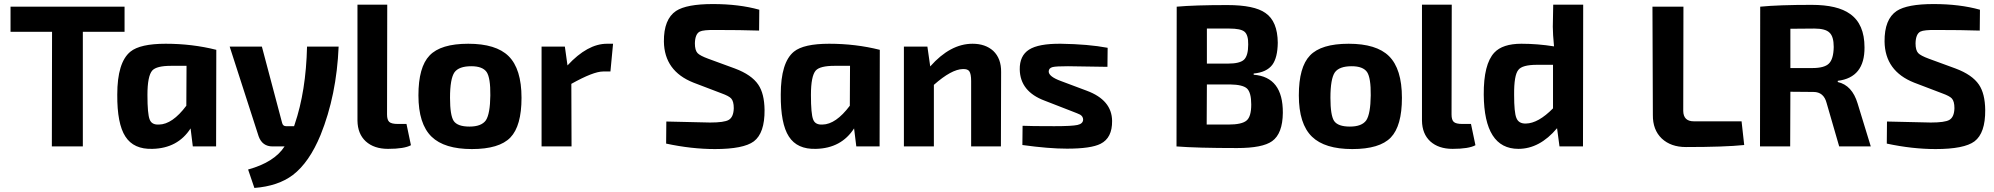

<svg xmlns="http://www.w3.org/2000/svg" viewBox="-20 -723 9844 948"><path d="M389 -566V0H236L237 -566H32V-690H595V-566Z M932 0 921 -89Q858 9 733 12Q640 15 599 -49Q558 -112 559 -256Q559 -415 624 -468Q672 -507 798 -507Q929 -507 1048 -477L1047 0ZM825 -398Q753 -398 732 -375Q708 -348 708 -254Q708 -160 719 -133Q729 -106 765 -108Q831 -109 900 -201L901 -398Z M1652 -493Q1642 -253 1563 -57Q1507 79 1426 141Q1353 196 1236 205L1205 114Q1335 78 1385 0H1326Q1275 0 1257 -50L1114 -493H1273L1373 -116Q1377 -100 1392 -100H1432L1435 -109Q1491 -273 1496 -493Z M1891 -158Q1891 -131 1902 -121Q1913 -111 1944 -111H1987L2009 -6Q1976 12 1896 12Q1827 12 1786 -25Q1746 -62 1745 -127V-700H1892Z M2491 -446Q2555 -383 2555 -240Q2555 -101 2500 -44Q2445 13 2310 13Q2174 13 2111 -48Q2046 -111 2046 -252Q2046 -392 2101 -449Q2156 -507 2292 -507Q2429 -507 2491 -446ZM2224 -366Q2202 -334 2202 -240Q2202 -154 2220 -126Q2239 -98 2298 -98Q2357 -98 2379 -129Q2400 -161 2401 -252Q2402 -338 2383 -367Q2363 -396 2307 -396Q2246 -396 2224 -366Z M2994 -370H2958Q2910 -370 2801 -309L2802 0H2654V-493H2769L2782 -400Q2881 -507 2977 -507H3007Z M3404 -315Q3260 -372 3258 -518Q3257 -628 3318 -669Q3370 -703 3500 -703Q3629 -703 3729 -675L3728 -572Q3638 -575 3514 -575Q3453 -576 3435 -567Q3412 -555 3411 -509Q3411 -475 3424 -461Q3436 -448 3477 -433L3608 -385Q3691 -354 3724 -305Q3754 -261 3755 -180Q3756 -66 3702 -25Q3651 13 3510 13Q3395 13 3269 -14L3270 -123L3486 -118Q3556 -118 3578 -131Q3602 -145 3603 -189Q3603 -223 3590 -237Q3579 -249 3543 -262Z M4208 0 4197 -89Q4134 9 4009 12Q3916 15 3875 -49Q3834 -112 3835 -256Q3835 -415 3900 -468Q3948 -507 4074 -507Q4205 -507 4324 -477L4323 0ZM4101 -398Q4029 -398 4008 -375Q3984 -348 3984 -254Q3984 -160 3995 -133Q4005 -106 4041 -108Q4107 -109 4176 -201L4177 -398Z M4573 -395Q4672 -507 4782 -507Q4845 -507 4884 -472Q4924 -434 4923 -367L4922 0H4775V-323Q4775 -358 4766 -371Q4758 -383 4734 -382Q4678 -381 4591 -304V0H4443V-493H4559Z M5138 -226Q5017 -271 5015 -380Q5014 -448 5061 -478Q5108 -508 5218 -507Q5354 -505 5449 -487L5448 -393L5253 -396Q5195 -396 5178 -392Q5158 -387 5158 -370Q5158 -345 5218 -323L5346 -275Q5470 -229 5471 -126Q5472 -42 5414 -13Q5367 11 5248 11Q5158 11 5028 -7L5029 -102Q5065 -100 5186 -100Q5273 -100 5300 -106Q5327 -112 5328 -132Q5328 -148 5313 -157Q5306 -161 5264 -177Z M5790 -690Q5878 -698 6040 -698Q6173 -698 6228 -659Q6288 -618 6289 -512Q6288 -438 6262 -403Q6234 -366 6170 -360V-354Q6315 -343 6314 -166Q6313 -63 6261 -26Q6214 8 6088 8Q5891 8 5789 0ZM6044 -409Q6101 -409 6122 -428Q6143 -448 6143 -503Q6144 -551 6124 -567Q6105 -582 6050 -582H5939V-409ZM6045 -108Q6112 -108 6135 -128Q6158 -147 6158 -207Q6158 -266 6137 -286Q6116 -305 6055 -306H5939L5938 -108Z M6838 -446Q6902 -383 6902 -240Q6902 -101 6847 -44Q6792 13 6657 13Q6521 13 6458 -48Q6393 -111 6393 -252Q6393 -392 6448 -449Q6503 -507 6639 -507Q6776 -507 6838 -446ZM6571 -366Q6549 -334 6549 -240Q6549 -154 6567 -126Q6586 -98 6645 -98Q6704 -98 6726 -129Q6747 -161 6748 -252Q6749 -338 6730 -367Q6710 -396 6654 -396Q6593 -396 6571 -366Z M7147 -158Q7147 -131 7158 -121Q7169 -111 7200 -111H7243L7265 -6Q7232 12 7152 12Q7083 12 7042 -25Q7002 -62 7001 -127V-700H7148Z M7796 0H7680L7668 -90Q7582 12 7477 12Q7308 12 7306 -256Q7305 -406 7358 -463Q7399 -507 7492 -507Q7572 -507 7653 -494Q7647 -556 7647 -591L7649 -700H7797ZM7569 -403Q7496 -403 7477 -378Q7455 -352 7456 -254Q7456 -168 7467 -141Q7478 -112 7514 -113Q7575 -114 7648 -188V-403Z M8291 -175Q8292 -124 8343 -124H8579L8592 -7Q8496 3 8304 3Q8230 3 8185 -39Q8140 -82 8141 -156L8139 -690H8292Z M8671 -690Q8762 -699 8925 -699Q9053 -699 9115 -654Q9186 -604 9186 -489Q9187 -340 9054 -324V-318Q9125 -302 9152 -212L9217 0H9061L8999 -214Q8985 -269 8934 -269L8820 -270L8819 0H8670ZM8928 -387Q8988 -387 9010 -409Q9033 -431 9034 -491Q9034 -543 9013 -562Q8993 -582 8938 -582L8820 -581V-387Z M9431 -315Q9287 -372 9285 -518Q9284 -628 9345 -669Q9397 -703 9527 -703Q9656 -703 9756 -675L9755 -572Q9665 -575 9541 -575Q9480 -576 9462 -567Q9439 -555 9438 -509Q9438 -475 9451 -461Q9463 -448 9504 -433L9635 -385Q9718 -354 9751 -305Q9781 -261 9782 -180Q9783 -66 9729 -25Q9678 13 9537 13Q9422 13 9296 -14L9297 -123L9513 -118Q9583 -118 9605 -131Q9629 -145 9630 -189Q9630 -223 9617 -237Q9606 -249 9570 -262Z"/></svg>

Font: Taylor Sans Bold LRS
Style: Bold
Weight: 700
Italic angle: -8°
Designer: Natanael Gama
Version: Version 1.001 September 8, 2015